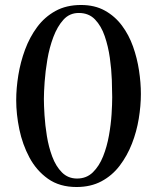

<svg xmlns="http://www.w3.org/2000/svg" viewBox="-20 -752 630 770"><path d="M430 -362Q430 -389 428.5 -431.5Q427 -474 420.5 -520Q414 -566 400 -607Q386 -648 361 -674Q336 -700 296 -700Q259 -700 234.5 -673Q210 -646 194 -603.5Q178 -561 170 -513.5Q162 -466 159 -423.5Q156 -381 156 -355Q156 -330 158.5 -290Q161 -250 168 -206.5Q175 -163 189.5 -124Q204 -85 228.5 -60.5Q253 -36 289 -36Q327 -36 352.5 -61Q378 -86 393.5 -125Q409 -164 417 -209Q425 -254 427.5 -294.5Q430 -335 430 -362ZM545 -375Q545 -328 536.5 -276Q528 -224 509 -175.5Q490 -127 460 -87.5Q430 -48 387 -25Q344 -2 287 -2Q219 -2 172.5 -35Q126 -68 98 -120.5Q70 -173 57.5 -233.5Q45 -294 45 -350Q45 -398 53.5 -450.5Q62 -503 80.5 -553Q99 -603 129 -643.5Q159 -684 202.5 -708Q246 -732 305 -732Q360 -732 400.5 -709.5Q441 -687 469 -649.5Q497 -612 513.5 -565.5Q530 -519 537.5 -469.5Q545 -420 545 -375Z"/></svg>

Font: Kaisei Tokumin Medium
Style: Regular
Weight: 500
Designer: Font-Kai,
Foundry: KAZUO KANAI
Version: Version 5.003